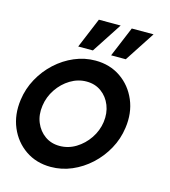

<svg xmlns="http://www.w3.org/2000/svg" viewBox="-115 -786 782 885"><g transform="rotate(15 276.0 -343.5)"><path d="M208 13Q139 13 87.2 -22.5Q35.5 -58 10.2 -117.8Q-15 -177.5 -5 -250Q2.5 -305 28.8 -352.8Q55 -400.5 94.5 -436.8Q134 -473 182.2 -493.5Q230.5 -514 282 -514Q351 -514 402.8 -478.5Q454.5 -443 480 -383Q505.5 -323 495 -250Q487.5 -195.5 461.2 -148Q435 -100.5 395.5 -64.2Q356 -28 308 -7.5Q260 13 208 13ZM222.5 -91Q264 -91 300 -113Q336 -135 360.5 -171.2Q385 -207.5 391 -250Q397 -293.5 382.5 -330Q368 -366.5 338 -388.2Q308 -410 267.5 -410Q226.5 -410 190.2 -388Q154 -366 129.5 -329.5Q105 -293 99 -250Q92.5 -205.5 107.5 -169.5Q122.5 -133.5 152.5 -112.2Q182.5 -91 222.5 -91ZM344.5 -556 404.5 -700H508.5L414.5 -556ZM187.5 -556 247.5 -700H351.5L257.5 -556Z"/></g></svg>

Font: Urbanist SemiBold
Style: Italic
Weight: 600
Italic angle: -8°
Designer: Corey Hu
Foundry: Corey Hu
Version: Version 1.321; ttfautohint (v1.8.4.7-5d5b)